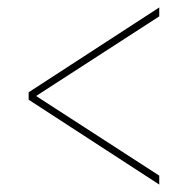

<svg xmlns="http://www.w3.org/2000/svg" viewBox="-20 -615 505 516"><path d="M408 -119 57 -347V-367L408 -595V-571L77 -357L408 -143Z"/></svg>

Font: Noto Serif Display Condensed ExtraLight
Style: Regular
Weight: 200
Width: 3
Designer: Monotype Design Team
Foundry: Monotype Imaging Inc.
Version: Version 2.009